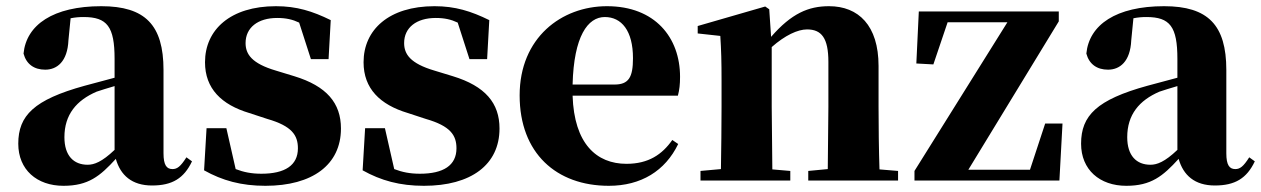

<svg xmlns="http://www.w3.org/2000/svg" viewBox="-20 -583 4072 620"><path d="M471 16C536 16 574 -7 600 -62L582 -75C563 -45 552 -37 537 -37C518 -37 508 -50 508 -88V-357C508 -502 449 -563 307 -563C152 -563 65 -503 56 -410C65 -376 90 -358 126 -358C164 -358 198 -384 201 -453L208 -524C223 -527 236 -528 250 -528C326 -528 350 -497 350 -393V-332L253 -306C90 -261 39 -210 39 -119C39 -35 99 17 185 17C265 17 303 -14 354 -70C369 -17 406 16 471 16ZM350 -99C309 -60 284 -51 263 -51C218 -51 188 -80 188 -140C188 -213 227 -259 292 -287C306 -292 327 -298 350 -305Z M837 17C989 17 1081 -51 1081 -168C1081 -250 1035 -305 930 -337L871 -355C793 -378 773 -408 773 -444C773 -494 813 -525 875 -525C904 -525 925 -520 946 -510L984 -392H1041L1048 -518C989 -547 938 -563 871 -563C724 -563 642 -487 642 -382C642 -297 695 -245 785 -218L843 -199C923 -176 942 -146 942 -104C942 -49 900 -22 824 -22C792 -22 767 -27 741 -37L711 -169H647L639 -33C698 0 759 17 837 17Z M1349 17C1501 17 1593 -51 1593 -168C1593 -250 1547 -305 1442 -337L1383 -355C1305 -378 1285 -408 1285 -444C1285 -494 1325 -525 1387 -525C1416 -525 1437 -520 1458 -510L1496 -392H1553L1560 -518C1501 -547 1450 -563 1383 -563C1236 -563 1154 -487 1154 -382C1154 -297 1207 -245 1297 -218L1355 -199C1435 -176 1454 -146 1454 -104C1454 -49 1412 -22 1336 -22C1304 -22 1279 -27 1253 -37L1223 -169H1159L1151 -33C1210 0 1271 17 1349 17Z M1946 17C2050 17 2128 -31 2170 -118L2151 -131C2118 -84 2074 -54 2003 -54C1906 -54 1834 -119 1829 -274H2169C2174 -293 2176 -310 2176 -335C2176 -462 2095 -563 1940 -563C1793 -563 1658 -461 1658 -275C1658 -88 1777 17 1946 17ZM1829 -310C1833 -466 1878 -528 1933 -528C1987 -528 2024 -484 2024 -395C2024 -333 2010 -310 1964 -310Z M2652 0H2880V-31L2820 -36C2818 -94 2817 -179 2817 -238V-370C2817 -501 2752 -563 2657 -563C2591 -563 2536 -540 2470 -464L2464 -553L2451 -562L2233 -499V-475L2306 -467C2309 -419 2310 -386 2310 -321V-238C2310 -182 2309 -96 2308 -37L2242 -31V0H2532V-31L2474 -36L2472 -238V-431C2515 -469 2556 -488 2586 -488C2633 -488 2655 -460 2655 -383V-238L2653 -37L2590 -31V0Z M2933 0H3401L3411 -184H3355L3306 -35H3107L3399 -514V-546H2947L2939 -378L2994 -375L3040 -511H3233L2933 -31Z M3903 16C3968 16 4006 -7 4032 -62L4014 -75C3995 -45 3984 -37 3969 -37C3950 -37 3940 -50 3940 -88V-357C3940 -502 3881 -563 3739 -563C3584 -563 3497 -503 3488 -410C3497 -376 3522 -358 3558 -358C3596 -358 3630 -384 3633 -453L3640 -524C3655 -527 3668 -528 3682 -528C3758 -528 3782 -497 3782 -393V-332L3685 -306C3522 -261 3471 -210 3471 -119C3471 -35 3531 17 3617 17C3697 17 3735 -14 3786 -70C3801 -17 3838 16 3903 16ZM3782 -99C3741 -60 3716 -51 3695 -51C3650 -51 3620 -80 3620 -140C3620 -213 3659 -259 3724 -287C3738 -292 3759 -298 3782 -305Z"/></svg>

Font: Noto Serif CJK HK Black
Style: Regular
Weight: 900
Designer: Ryoko NISHIZUKA 西塚涼子 (kana & ideographs); Frank Grießhammer (Latin, Greek & Cyrillic); Wenlong ZHANG 张文龙 (bopomofo); San
Foundry: Adobe
Version: Version 2.001;hotconv 1.1.0;makeotfexe 2.6.0